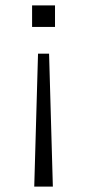

<svg xmlns="http://www.w3.org/2000/svg" viewBox="-20 -512 323 712"><path d="M107 180 121 -313H162L176 180ZM99 -412V-492H184V-412Z"/></svg>

Font: Nunito Sans 7pt Expanded ExtraLight
Style: Regular
Weight: 250
Width: 7
Designer: Vernon Adams
Foundry: Vernon Adams
Version: Version 3.101;gftools[0.9.27]